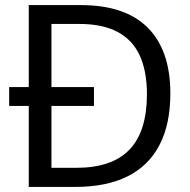

<svg xmlns="http://www.w3.org/2000/svg" viewBox="-20 -734 748 754"><path d="M297 -714Q472 -714 560.5 -625Q649 -536 649 -367Q649 -246 606 -164Q563 -82 480 -41Q397 0 276 0H93V-318H16V-392H93V-714ZM291 -640H182V-392H349V-318H182V-75H280Q420 -75 488.5 -146.5Q557 -218 557 -364Q557 -454 529 -515.5Q501 -577 442 -608.5Q383 -640 291 -640Z"/></svg>

Font: Noto Sans Hebrew Thin
Style: Regular
Weight: 400
Version: Version 3.001